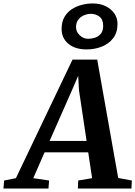

<svg xmlns="http://www.w3.org/2000/svg" viewBox="-93 -1091 783 1111"><path d="M-73 0 -69 -46.5 -1 -60 326.5 -746H469.5L591 -61L670 -46.5L667.5 0H357.5L359.5 -46.5L440 -60L417.5 -209.5H165L99.5 -60L191 -46.5L187.5 0ZM194 -275.5H408L364 -569.5L359.5 -652.5L325.5 -573.5ZM408.5 -805Q341.5 -805 302.5 -837.8Q263.5 -870.5 263.5 -924Q263.5 -964.5 280 -992.8Q296.5 -1021 323.2 -1038.2Q350 -1055.5 381.8 -1063.2Q413.5 -1071 444 -1071Q485.5 -1071 517.8 -1055.5Q550 -1040 568.5 -1013.2Q587 -986.5 587 -953Q587 -902.5 561.5 -869.5Q536 -836.5 495 -820.8Q454 -805 408.5 -805ZM417 -866.5Q436.5 -866.5 456.8 -873Q477 -879.5 490.5 -896Q504 -912.5 504 -941Q504 -978.5 482.2 -994.8Q460.5 -1011 433.5 -1011Q414 -1011 394 -1003Q374 -995 360.5 -978Q347 -961 347 -933.5Q347 -906.5 368.5 -886.5Q390 -866.5 417 -866.5Z"/></svg>

Font: Merriweather
Style: Bold Italic
Weight: 700
Italic angle: -7.8°
Version: Version 2.101